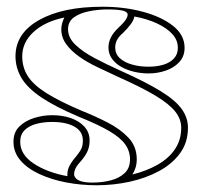

<svg xmlns="http://www.w3.org/2000/svg" viewBox="-20 -535 603 570"><path d="M267 15Q220 15 176 6.5Q132 -2 96.5 -18.5Q61 -35 40.5 -59Q20 -83 20 -114Q20 -142 37 -159Q54 -176 80.5 -184.5Q107 -193 135 -193Q165 -193 190 -184.5Q215 -176 230.5 -159Q246 -142 246 -118Q246 -102 241 -89Q236 -76 223 -60Q210 -46 205 -36.5Q200 -27 200 -17Q200 -12 205 -6Q210 0 222 3.5Q234 7 255 7Q283 7 308.5 0.5Q334 -6 350 -21Q366 -36 366 -62Q366 -86 352 -106Q338 -126 305 -145.5Q272 -165 215 -188Q144 -218 102.5 -246Q61 -274 43.5 -304Q26 -334 26 -368Q26 -436 96 -475.5Q166 -515 284 -515Q349 -515 404.5 -500Q460 -485 494 -458Q528 -431 528 -393Q528 -368 512.5 -351Q497 -334 472.5 -325.5Q448 -317 421 -317Q399 -317 378 -322Q357 -327 340 -336.5Q323 -346 312.5 -360.5Q302 -375 302 -394Q302 -425 331 -452Q347 -467 353 -476Q359 -485 359 -492Q359 -495 356 -498Q353 -501 346 -503Q339 -505 327.5 -506Q316 -507 299 -507Q271 -507 244 -501.5Q217 -496 199.5 -483.5Q182 -471 182 -448Q182 -423 204 -402Q226 -381 261 -362.5Q296 -344 336 -326Q412 -292 456 -265Q500 -238 519 -212Q538 -186 538 -156Q538 -112 514.5 -80Q491 -48 452 -27Q413 -6 365 4.5Q317 15 267 15ZM180 -12Q180 -14 180 -15Q180 -16 180 -17Q180 -31 187 -44Q194 -57 208 -73Q219 -87 222.5 -96Q226 -105 226 -118Q226 -145 201 -159Q176 -173 135 -173Q109 -173 87 -167Q65 -161 52.5 -148Q40 -135 40 -114Q40 -76 80 -49.5Q120 -23 180 -12ZM373 -17Q414 -27 447 -45.5Q480 -64 499 -91.5Q518 -119 518 -156Q518 -181 500.5 -203.5Q483 -226 441.5 -251Q400 -276 328 -308Q298 -322 268.5 -336Q239 -350 215 -367Q191 -384 176.5 -404Q162 -424 162 -448Q162 -457 164.5 -466Q167 -475 171 -483Q113 -471 79.5 -440Q46 -409 46 -368Q46 -335 62.5 -309Q79 -283 118 -258.5Q157 -234 223 -206Q263 -190 300 -171Q337 -152 361.5 -126Q386 -100 386 -62Q386 -49 382.5 -37.5Q379 -26 373 -17ZM421 -337Q446 -337 465.5 -343Q485 -349 496.5 -361.5Q508 -374 508 -393Q508 -416 491.5 -434Q475 -452 446 -465.5Q417 -479 379 -486Q379 -485 378.5 -484Q378 -483 378 -482Q375 -472 367 -461.5Q359 -451 345 -437Q332 -426 327 -415.5Q322 -405 322 -394Q322 -375 335.5 -362.5Q349 -350 371.5 -343.5Q394 -337 421 -337Z"/></svg>

Font: Kalnia Glaze Thin
Style: Regular
Weight: 100
Version: Version 1.110